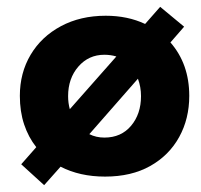

<svg xmlns="http://www.w3.org/2000/svg" viewBox="-20 -504 586 561"><path d="M518 -426 478 -380Q533 -317 533 -224Q533 -157 503.5 -103.5Q474 -50 419 -19Q364 12 287 12Q213 12 157 -17L109 37L42 -24L86 -74Q63 -103 50.5 -140.5Q38 -178 38 -224Q38 -291 69.5 -344Q101 -397 158 -427.5Q215 -458 289 -458Q353 -458 404 -434L448 -484ZM383 -274 241 -112Q261 -102 285 -102Q334 -102 363 -136.5Q392 -171 392 -223Q392 -250 383 -274ZM179 -223Q179 -203 184 -185L320 -339Q303 -344 285 -344Q239 -344 209 -309.5Q179 -275 179 -223Z"/></svg>

Font: Reem Kufi
Style: Bold
Weight: 700
Designer: Khaled Hosny
Version: Version 1.001